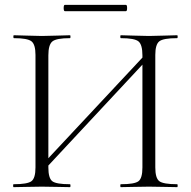

<svg xmlns="http://www.w3.org/2000/svg" viewBox="-20 -770 786 790"><path d="M247 -724Q242 -724 242 -737Q242 -750 247 -750H498Q503 -750 503 -737Q503 -724 498 -724ZM709 -12Q711 -12 711 -6Q711 0 709 0Q694 0 655 -1Q616 -2 593 -2Q568 -2 529.5 -1Q491 0 477 0Q475 0 475 -6Q475 -12 477 -12Q534 -12 550 -24.5Q566 -37 566 -81V-504L179 -89V-81Q179 -37 195 -24.5Q211 -12 268 -12Q270 -12 270 -6Q270 0 268 0Q254 0 215.5 -1Q177 -2 152 -2Q129 -2 90 -1Q51 0 36 0Q34 0 34 -6Q34 -12 36 -12Q93 -12 109.5 -24.5Q126 -37 126 -81V-544Q126 -587 109.5 -600Q93 -613 37 -613Q35 -613 35 -619Q35 -625 37 -625Q52 -625 90.5 -623.5Q129 -622 152 -622Q177 -622 215.5 -623.5Q254 -625 268 -625Q270 -625 270 -619Q270 -613 268 -613Q212 -613 195.5 -599.5Q179 -586 179 -542V-119L566 -533V-542Q566 -586 550 -599.5Q534 -613 477 -613Q475 -613 475 -619Q475 -625 477 -625Q491 -625 529.5 -623.5Q568 -622 593 -622Q616 -622 655 -623.5Q694 -625 709 -625Q711 -625 711 -619Q711 -613 709 -613Q652 -613 635.5 -600Q619 -587 619 -544V-81Q619 -37 635.5 -24.5Q652 -12 709 -12Z"/></svg>

Font: t
Style: Regular
Weight: 300
Designer: Christian Thalmann (Catharsis Fonts)
Version: Version 1.000;PS 002.000;hotconv 1.0.88;makeotf.lib2.5.64775